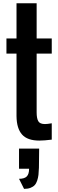

<svg xmlns="http://www.w3.org/2000/svg" viewBox="-20 -864 361 1192"><path d="M98.1 58.6H223.1Q223.1 128.9 221.7 176.8Q220.7 203.1 218.8 221.2Q216.8 239.3 210.9 257.1Q205.1 274.9 195.3 285.4Q185.5 295.9 169.2 302.2Q152.8 308.6 129.4 308.6L98.1 246.1Q131.8 246.1 146.2 231.4Q160.6 216.8 160.6 183.6H98.1ZM301.3 2.9Q254.4 8.8 224.1 8.8Q150.4 8.8 116.9 -28.8Q83.5 -66.4 82.5 -142.6V-531.2H20V-625H82.5V-843.8H207.5V-625H301.3V-531.2H207.5V-166.5Q207.5 -128.9 217.8 -111.3Q228 -93.8 259.3 -93.8Q273.4 -93.8 301.3 -98.6Z"/></svg>

Font: Oswald
Style: Stencbab
Weight: 400
Designer: Mathieu Le Lay
Foundry: Mathieu Le Lay
Version: Version 1.000